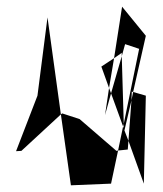

<svg xmlns="http://www.w3.org/2000/svg" viewBox="-20 -590 488 574"><path d="M28 -138 44 -139 162 -248 122 -538 92 -304ZM162 -248 192 -36 312 -41 333 -140 328 -139 218 -234 166 -251ZM283 -391 306 -327 321 -416ZM294 -246 312 -311 306 -327ZM312 -311 348 -212 350 -220 344 -422ZM321 -416 344 -432V-422L354 -458L396 -444L350 -220V-207L348 -212L333 -140L362 -143L364 -169L352 -200L373 -290L374 -316L378 -315L416 -483L345 -570ZM364 -169 410 -41 416 -304 378 -315 373 -290Z"/></svg>

Font: Corrode
Style: Regular
Weight: 400
Designer: Mew Too
Version: Version 0.532